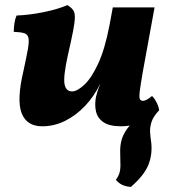

<svg xmlns="http://www.w3.org/2000/svg" viewBox="-20 -487 667 754"><path d="M146 9Q85 9 65 -42.5Q45 -94 72 -208Q84 -263 89.5 -294Q95 -325 91.5 -339Q88 -353 74 -357Q60 -361 34 -362Q34 -377 36.5 -394.5Q39 -412 45 -426Q95 -428 150 -439Q205 -450 245 -467Q259 -458 266.5 -448.5Q274 -439 274 -420Q274 -401 267 -365Q260 -329 246 -268Q228 -185 233.5 -156.5Q239 -128 263 -128Q283 -128 311 -154Q339 -180 365.5 -237Q392 -294 410 -388L423 -458H587L541 -206Q532 -154 529 -130Q526 -106 529 -98.5Q532 -91 542 -91Q554 -91 577 -110Q586 -102 594.5 -85.5Q603 -69 605 -54Q574 -23 534.5 -7Q495 9 456 9Q410 9 386.5 -7Q363 -23 357 -49.5Q351 -76 357 -107Q360 -118 363.5 -130Q367 -142 373 -155H372Q349 -108 314 -71Q279 -34 236 -12.5Q193 9 146 9ZM494 247Q456 245 435 219Q453 196 453 165Q453 134 452 112Q451 84 458.5 59Q466 34 488.5 7Q511 -20 554 -54H605Q582 -30 575 -8Q568 14 569.5 34Q571 54 574 74Q579 121 562 162Q545 203 494 247Z"/></svg>

Font: Vollkorn ExtraBold
Style: Italic
Weight: 800
Italic angle: -11°
Designer: Friedrich Althausen
Foundry: Friedrich Althausen
Version: Version 5.000; ttfautohint (v1.8.3)